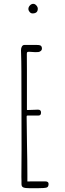

<svg xmlns="http://www.w3.org/2000/svg" viewBox="-20 -991 343 1017"><path d="M152.3 -919.9Q180.2 -919.9 180.2 -944.8Q180.2 -953.6 172.6 -962.2Q165 -970.7 156.2 -970.7Q146.5 -970.7 138.4 -962.2Q130.4 -953.6 130.4 -943.8Q130.4 -935.1 137 -927.5Q143.6 -919.9 152.3 -919.9ZM136.7 5.9H179.2Q217.8 5.9 228 2Q237.3 -1.5 237.3 -17.1Q237.3 -30.3 218.8 -30.3H210H167.5L125 -29.8V-66.9Q125 -133.8 123 -225.6Q121.1 -316.9 121.1 -374Q121.1 -378.9 125 -378.9H182.1Q190.4 -378.9 193.8 -382.6Q197.3 -386.2 197.3 -395.5Q197.3 -410.2 180.7 -410.2Q160.2 -410.2 126.5 -408.2H125.5H124.5Q122.6 -408.2 122.6 -410.2V-535.2V-620.1Q122.1 -657.7 122.1 -705.1Q122.1 -712.4 124.3 -714.6Q126.5 -716.8 133.8 -716.8L149.9 -715.8L166 -714.8Q178.2 -714.8 182.6 -715.3Q189.5 -715.8 195.8 -720.9Q202.1 -726.1 202.1 -733.9Q202.1 -747.6 191.9 -751Q187 -752.4 182.4 -752.7Q177.7 -752.9 171.4 -752.9H109.4Q101.1 -752.9 96.2 -745.1Q91.3 -737.3 91.3 -725.1Q93.3 -662.6 93.3 -613.8L94.2 -201.2L93.3 -55.2V-53.2Q93.3 -43 93.8 -34.7V-16.1Q93.8 -2.4 103.5 1.7Q113.3 5.9 136.7 5.9Z"/></svg>

Font: Amatica SC
Style: Regular
Weight: 400
Designer: Vernon Adams, Ben Nathan
Foundry: newtypography
Version: Version 2.001